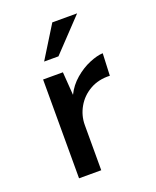

<svg xmlns="http://www.w3.org/2000/svg" viewBox="-119 -684 614 756"><g transform="rotate(-20 188.0 -306.5)"><path d="M164 -414 171 -317Q188 -352 218 -377.5Q248 -403 280.5 -416.5Q313 -430 337 -431L333 -338Q286 -340 250 -319.5Q214 -299 194 -264Q174 -229 174 -189V0H81V-414ZM296 -613 169 -479H109L192 -613Z"/></g></svg>

Font: Synthetic
Style: Regular
Weight: 400
Designer: Santiago Orozco
Foundry: Typemade
Version: Version 2.000; ttfautohint (v1.8.4.7-5d5b)